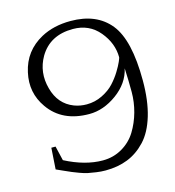

<svg xmlns="http://www.w3.org/2000/svg" viewBox="-109 -818 841 922"><g transform="rotate(-15 311.0 -357.5)"><path d="M506 -497Q506 -567 456.5 -626.5Q407 -686 326 -686Q212 -686 160 -598Q118 -525 141 -441Q163 -358 236 -330Q265 -319 298 -319Q339 -319 375.5 -337Q412 -355 435 -380Q458 -405 474.5 -432Q491 -459 498.5 -476.5Q506 -494 506 -497ZM100 -162 117 -90Q215 -39 303 -39Q356 -39 399.5 -64.5Q443 -90 468.5 -131.5Q494 -173 507.5 -222Q521 -271 521 -321Q521 -376 518 -439Q502 -368 435.5 -319.5Q369 -271 298 -271Q164 -271 98 -365Q42 -444 64 -541Q86 -642 178 -692Q241 -726 325 -726Q454 -726 520.5 -644Q587 -562 587 -360Q587 -260 565 -186.5Q543 -113 503 -70.5Q463 -28 413.5 -8.5Q364 11 303 11Q280 11 256.5 7.5Q233 4 217.5 1Q202 -2 177.5 -11Q153 -20 144 -24Q135 -28 106.5 -40.5Q78 -53 72 -56L79 -162Z"/></g></svg>

Font: Afta serif
Style: Regular
Weight: 400
Designer: parq.ink
Foundry: Oriol Esparraguera Font
Version: Version 1.000